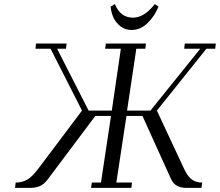

<svg xmlns="http://www.w3.org/2000/svg" viewBox="-20 -914 1070 934"><path d="M53.2 0 56.2 -25.9Q87.4 -25.9 111.6 -39.6Q135.7 -53.2 165 -91.8L378.9 -376L226.1 -676.8H152.8L154.8 -702.1H304.2L300.8 -676.8H257.8L411.1 -376H523.9L567.9 -676.8H491.2L495.1 -702.1H689.9L687 -676.8H643.1L598.1 -376H711.9L954.1 -676.8H876L878.9 -702.1H1029.8L1026.9 -676.8H983.9L743.2 -376L876 -91.8Q894.5 -53.2 914.6 -39.6Q934.6 -25.9 963.9 -25.9L960 0H887.2Q832 0 813 -41L672.9 -350.1H595.2L545.9 -25.9H622.1L619.1 0H422.9L426.8 -25.9H471.2L520 -350.1H443.8L211.9 -41Q193.8 -17.1 173.3 -8.5Q152.8 0 126 0ZM518.1 -881.8 539.1 -894Q565.4 -828.1 627 -828.1Q681.6 -828.1 732.9 -894L751 -881.8Q733.4 -836.9 698.5 -802.5Q663.6 -768.1 619.1 -768.1Q588.4 -768.1 565.4 -786.4Q542.5 -804.7 531.5 -829.6Q520.5 -854.5 518.1 -881.8Z"/></svg>

Font: Dehuti Alt
Style: Italic
Weight: 400
Version: Version 1.2